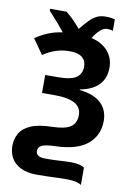

<svg xmlns="http://www.w3.org/2000/svg" viewBox="-111 -914 838 1201"><g transform="rotate(10 308.0 -313.0)"><path d="M460 -844.7Q483.9 -844.7 498.5 -842.3Q513.2 -839.8 519.5 -837.4V-764.6Q514.6 -767.1 504.6 -768.8Q494.6 -770.5 483.4 -770.5Q460.9 -770.5 439.2 -751Q417.5 -731.4 396 -697.3Q464.4 -681.6 501.7 -637.9Q539.1 -594.2 539.1 -534.2Q539.1 -464.4 497.1 -422.6Q455.1 -380.9 379.9 -368.2V-364.3Q470.7 -354.5 516.1 -311.8Q561.5 -269 561.5 -199.2Q561.5 -107.9 495.1 -51.8Q428.7 4.4 291 8.3Q226.1 10.3 204.1 22.2Q182.1 34.2 182.1 56.6Q182.1 75.2 196.3 85.4Q210.4 95.7 245.6 95.7Q295.4 95.7 334.5 93Q373.5 90.3 404.3 90.3Q437.5 90.3 459.5 95.9Q481.4 101.6 490.2 109.9V219.7Q481 211.4 457.5 205.6Q434.1 199.7 400.4 199.7Q366.7 199.7 338.4 200.7Q310.1 201.7 279.8 202.9Q249.5 204.1 209 204.1Q144.5 204.1 104 183.6Q63.5 163.1 44.4 128.9Q25.4 94.7 25.4 54.7Q25.4 8.8 45.9 -27.1Q66.4 -63 115.5 -84.5Q164.6 -106 250.5 -107.4Q332 -109.4 366.9 -133.3Q401.9 -157.2 401.9 -208.5Q401.9 -259.3 358.2 -282.2Q314.5 -305.2 233.9 -305.2H150.9V-419.4H227.1Q316.4 -419.4 349.1 -443.8Q381.8 -468.3 381.8 -512.7Q381.8 -550.8 355.7 -571.5Q329.6 -592.3 275.9 -592.3Q230 -592.3 188.2 -578.4Q146.5 -564.5 109.4 -538.6L42.5 -634.3Q81.1 -660.2 121.6 -677Q162.1 -693.8 212.9 -701.2Q197.3 -721.2 177.7 -743.7Q158.2 -766.1 139.9 -786.4Q121.6 -806.6 109.4 -819.8V-832.5H213.4Q234.4 -816.9 259 -792.2Q283.7 -767.6 307.1 -739.7Q334.5 -772.9 356.7 -796.4Q378.9 -819.8 403.1 -832.3Q427.2 -844.7 460 -844.7Z"/></g></svg>

Font: Lunasima
Style: Bold
Weight: 700
Designer: The DocRepair Project, Monotype Design Team
Foundry: Google
Version: Version 2.009